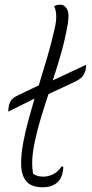

<svg xmlns="http://www.w3.org/2000/svg" viewBox="-20 -776 390 812"><path d="M344 -502Q344 -497 343.5 -491Q343 -485 342 -480Q337 -461 326.5 -450Q316 -439 290 -427L185 -378Q168 -327 153 -277.5Q138 -228 128 -180Q118 -135 116.5 -102Q115 -69 120 -41Q129 -35 139 -32Q149 -29 164 -29Q182 -29 202.5 -38Q223 -47 241 -72H247Q249 -57 242 -36Q239 -27 235.5 -20.5Q232 -14 224 -6Q215 3 199 9.5Q183 16 162 16Q113 16 92 -8.5Q71 -33 69.5 -76.5Q68 -120 79 -177Q88 -224 100.5 -269Q113 -314 126 -359L15 -304Q15 -318 18 -331Q23 -348 31 -356.5Q39 -365 58 -374L144 -415Q162 -474 180 -534.5Q198 -595 212 -659Q225 -716 209 -750Q219 -756 236 -756Q253 -756 263.5 -737.5Q274 -719 267 -678Q257 -617 240 -556Q223 -495 203 -436Z"/></svg>

Font: Recursive Sn Csl St Lt
Style: Italic
Weight: 300
Italic angle: -15°
Version: Version 1.079;hotconv 1.0.112;makeotfexe 2.5.65598; ttfautoh